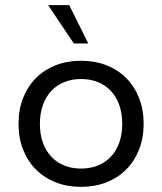

<svg xmlns="http://www.w3.org/2000/svg" viewBox="-20 -716 630 746"><path d="M295 10Q241 10 196.5 -7.5Q152 -25 120 -57Q88 -89 70 -134Q52 -179 52 -235Q52 -291 70 -336Q88 -381 120 -413Q152 -445 196.5 -462.5Q241 -480 295 -480Q349 -480 393.5 -462.5Q438 -445 470 -413Q502 -381 520 -336Q538 -291 538 -235Q538 -179 520 -134Q502 -89 470 -57Q438 -25 393.5 -7.5Q349 10 295 10ZM295 -61Q331 -61 360.5 -73Q390 -85 411 -107.5Q432 -130 443.5 -162Q455 -194 455 -235Q455 -275 443.5 -307.5Q432 -340 411 -362.5Q390 -385 360.5 -397Q331 -409 295 -409Q259 -409 229.5 -397Q200 -385 179 -362.5Q158 -340 146.5 -307.5Q135 -275 135 -235Q135 -194 146.5 -162Q158 -130 179 -107.5Q200 -85 229.5 -73Q259 -61 295 -61ZM267 -547 167 -696H249L323 -547Z"/></svg>

Font: Gantari
Style: Regular
Weight: 400
Designer: Anugrah Pasau
Foundry: Lafontype
Version: Version 1.000; ttfautohint (v1.8.4)